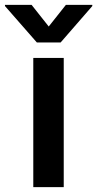

<svg xmlns="http://www.w3.org/2000/svg" viewBox="-77 -768 398 788"><path d="M59.6 -530.3H184.6V0H59.6ZM123 -659.2 193.4 -748H301.8V-743.2L171.9 -593.8H74.2L-56.6 -743.2V-748H52.7Z"/></svg>

Font: Pretendard SemiBold
Style: Regular
Weight: 600
Designer: Base glyphs from Inter by Rasmus Andersson; Hangeul glyphs from Noto Sans CJK(Source Han Sans) by Jang Soo-young and Kan
Foundry: Kil Hyung-jin
Version: Version 1.309